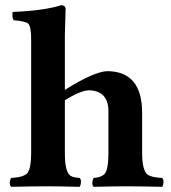

<svg xmlns="http://www.w3.org/2000/svg" viewBox="-20 -718 659 740"><path d="M527.8 -127.9Q527.8 -59.1 550.3 -43.9Q565.4 -34.2 605 -32.2Q613.3 -23.9 608.4 -4.4Q606.9 0 605 2Q518.6 0 462.9 0Q423.3 0 340.8 2Q332.5 -6.3 337.9 -25.4Q339.4 -29.8 340.8 -32.2Q377 -34.7 387.7 -54.2Q397.9 -75.2 397.9 -127.9V-294.9Q394.5 -368.2 323.2 -370.1Q289.6 -369.1 230 -331.5V-127Q230 -54.2 252.4 -40Q263.7 -33.7 287.1 -32.2Q295.4 -23.9 290 -4.4Q288.6 0 287.1 2Q200.7 0 165 0Q106.4 0 22.9 2Q14.6 -6.3 19.5 -25.4Q21 -29.8 22.9 -32.2Q73.7 -34.7 86.9 -52.7Q100.1 -72.3 100.1 -127V-564.9Q100.1 -616.7 88.4 -627.4Q77.1 -636.2 32.2 -640.1Q25.4 -654.3 28.8 -671.9Q152.3 -677.2 216.8 -698.2Q231.4 -696.8 232.9 -685.1Q232.9 -683.1 230 -583V-371.6Q344.7 -443.4 395 -443.8Q527.3 -441.9 527.8 -284.2Z"/></svg>

Font: Linux Libertine O
Style: Bold
Weight: 700
Designer: Philipp H. Poll
Foundry: Philipp H. Poll
Version: Version 5.0.0